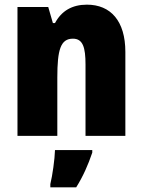

<svg xmlns="http://www.w3.org/2000/svg" viewBox="-20 -583 611 824"><path d="M353 -563C289 -563 244 -536 216 -484H207L187 -553H55V0H226V-250C226 -370 240 -417 293 -417C336 -417 347 -379 347 -306V0H518V-360C518 -493 455 -563 353 -563ZM376 72V61H216C215 100 205 171 196 207V221H307C337 173 358 125 376 72Z"/></svg>

Font: Noto Sans Devanagari Condensed Black
Style: Regular
Weight: 900
Width: 3
Designer: Jelle Bosma - Monotype Design Team
Foundry: Monotype Imaging Inc.
Version: Version 2.004